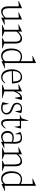

<svg xmlns="http://www.w3.org/2000/svg" viewBox="1562 -2328 766 3975"><g transform="rotate(90 1945.5 -340.0)"><path d="M-22 -345.2 127 -413.1V-137.2Q127 -76.2 148.4 -43Q169.9 -9.8 209 -9.8Q266.1 -9.8 323.2 -73.2V-345.2L213.9 -336.9L211.9 -345.2L360.8 -413.1V-47.9L467.8 -56.2L470.2 -47.9L323.2 20V-44.9Q262.2 20 193.8 20Q144 20 116.5 -18.8Q88.9 -57.6 88.9 -128.9V-345.2L-20 -336.9Z M465.8 -336.9 463.9 -345.2 611.8 -413.1V-331.1Q680.2 -413.1 758.8 -413.1Q810.1 -413.1 834.5 -376.7Q858.9 -340.3 858.9 -264.2V-43.9L960 -8.8L958 -1L742.7 0L740.7 -7.8L820.8 -44.9V-256.8Q820.8 -322.3 802.2 -352.1Q783.7 -381.8 742.7 -381.8Q678.7 -381.8 611.8 -298.8V-46.9L715.8 -7.8L713.9 0H473.6L471.7 -7.8L574.7 -46.9V-345.2Z M961.9 -190.9Q961.9 -298.8 1007.6 -356Q1053.2 -413.1 1129.9 -413.1Q1180.2 -413.1 1224.6 -387.2V-634.8L1117.7 -627L1113.8 -634.8L1262.7 -703.1V-51.8L1369.6 -62L1371.6 -54.2L1224.6 13.2V-29.8Q1187.5 20 1115.7 20Q1043.9 20 1002.9 -35.6Q961.9 -91.3 961.9 -190.9ZM998.5 -205.1Q998.5 -115.2 1033 -62Q1067.4 -8.8 1123.5 -8.8Q1187 -8.8 1224.6 -67.9V-354Q1205.1 -368.7 1178.2 -377.4Q1151.4 -386.2 1126 -386.2Q1065.9 -386.2 1032.2 -338.4Q998.5 -290.5 998.5 -205.1Z M1645.5 -229Q1642.6 -312.5 1619.4 -349.4Q1596.2 -386.2 1546.4 -386.2Q1490.7 -386.2 1460 -344Q1429.2 -301.8 1429.2 -223.1ZM1392.6 -199.2Q1392.6 -298.3 1435.8 -355.7Q1479 -413.1 1554.2 -413.1Q1619.6 -413.1 1651.4 -362.8Q1683.1 -312.5 1684.6 -204.1L1429.2 -201.2Q1433.6 -111.3 1468.8 -59.1Q1503.9 -6.8 1564.5 -6.8Q1624 -6.8 1672.4 -66.9L1684.6 -59.1Q1633.8 20 1554.2 20Q1479.5 20 1436 -39.1Q1392.6 -98.1 1392.6 -199.2Z M1850.1 -46.9 1988.3 -7.8 1986.3 0H1711.9L1710 -7.8L1813 -46.9V-345.2L1704.1 -336.9L1702.1 -345.2L1850.1 -413.1V-291Q1880.4 -356.9 1913.6 -385Q1946.8 -413.1 1986.3 -413.1Q2009.3 -413.1 2028.3 -404.8L1989.3 -264.2L1981 -266.1L1961.9 -379.9Q1932.6 -375.5 1907.2 -345.2Q1881.8 -314.9 1850.1 -244.1Z M2072.8 -9.8 2103 -136.2 2110.8 -133.8 2127 -23.9Q2154.3 -7.3 2206.1 -8.8Q2246.6 -9.3 2271.7 -31Q2296.9 -52.7 2296.9 -85Q2296.9 -120.6 2278.1 -141.8Q2259.3 -163.1 2216.8 -180.2L2167 -201.2Q2120.1 -220.7 2101.1 -248Q2082 -275.4 2085 -313Q2087.9 -356.9 2119.9 -385Q2151.9 -413.1 2202.6 -413.1Q2261.7 -413.1 2298.8 -394L2269 -274.9L2260.7 -276.9L2244.6 -377.9Q2224.6 -389.2 2197.8 -389.2Q2162.6 -389.2 2140.6 -371.1Q2118.7 -353 2115.7 -324.2Q2111.3 -293.5 2125.2 -272.7Q2139.2 -252 2178.7 -235.8L2236.8 -211.9Q2327.6 -174.3 2327.6 -96.2Q2327.6 -45.9 2291.3 -12.9Q2254.9 20 2196.8 20Q2127.9 20 2072.8 -9.8Z M2339.4 -375 2406.7 -403.8 2451.7 -543 2460.4 -541V-393.1L2619.6 -392.1L2587.4 -261.2L2579.6 -263.2L2566.4 -366.2L2460.4 -367.2V-138.2Q2460.4 -71.8 2473.4 -42.5Q2486.3 -13.2 2515.6 -13.2Q2557.1 -13.2 2608.4 -74.2L2620.6 -64.9Q2590.3 -21 2562.7 -0.5Q2535.2 20 2505.4 20Q2464.8 20 2443.6 -14.4Q2422.4 -48.8 2422.4 -112.8V-367.2H2341.3Z M2668.9 -109.9Q2668.9 -172.4 2706.3 -207.3Q2743.7 -242.2 2810.1 -242.2Q2855 -242.2 2896 -226.1Q2898.9 -312.5 2878.4 -349.4Q2857.9 -386.2 2806.2 -386.2Q2762.2 -386.2 2738.3 -373L2737.3 -279.8L2729 -277.8L2689.9 -377.9Q2715.8 -394 2748.5 -403.6Q2781.2 -413.1 2810.1 -413.1Q2877.4 -413.1 2905.8 -374Q2934.1 -335 2932.1 -245.1L2927.2 -40L3023.9 -48.8L3026.4 -41L2895 22.9V-19Q2872.6 -1 2842.5 9.5Q2812.5 20 2785.2 20Q2735.4 20 2702.1 -16.8Q2668.9 -53.7 2668.9 -109.9ZM2708 -116.2Q2708 -65.9 2732.9 -37.4Q2757.8 -8.8 2803.2 -8.8Q2822.3 -8.8 2849.1 -19.8Q2876 -30.8 2895 -46.9V-198.2Q2869.6 -214.8 2808.1 -214.8Q2760.7 -214.8 2734.4 -189Q2708 -163.1 2708 -116.2Z M3006.8 -336.9 3004.9 -345.2 3152.8 -413.1V-331.1Q3221.2 -413.1 3299.8 -413.1Q3351.1 -413.1 3375.5 -376.7Q3399.9 -340.3 3399.9 -264.2V-43.9L3501 -8.8L3499 -1L3283.7 0L3281.7 -7.8L3361.8 -44.9V-256.8Q3361.8 -322.3 3343.3 -352.1Q3324.7 -381.8 3283.7 -381.8Q3219.7 -381.8 3152.8 -298.8V-46.9L3256.8 -7.8L3254.9 0H3014.6L3012.7 -7.8L3115.7 -46.9V-345.2Z M3502.9 -190.9Q3502.9 -298.8 3548.6 -356Q3594.2 -413.1 3670.9 -413.1Q3721.2 -413.1 3765.6 -387.2V-634.8L3658.7 -627L3654.8 -634.8L3803.7 -703.1V-51.8L3910.6 -62L3912.6 -54.2L3765.6 13.2V-29.8Q3728.5 20 3656.7 20Q3585 20 3543.9 -35.6Q3502.9 -91.3 3502.9 -190.9ZM3539.6 -205.1Q3539.6 -115.2 3574 -62Q3608.4 -8.8 3664.6 -8.8Q3728 -8.8 3765.6 -67.9V-354Q3746.1 -368.7 3719.2 -377.4Q3692.4 -386.2 3667 -386.2Q3606.9 -386.2 3573.2 -338.4Q3539.6 -290.5 3539.6 -205.1Z"/></g></svg>

Font: Halibut Cnd Thin
Style: Regular
Weight: 250
Width: 3
Designer: Matteo Maggi
Foundry: Collletttivo
Version: Version 3.080 | FøM Fix